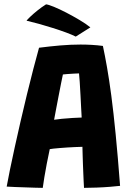

<svg xmlns="http://www.w3.org/2000/svg" viewBox="-20 -878 620 905"><path d="M181.5 7.5Q169 7.5 147 6.8Q125 6 99.8 5.2Q74.5 4.5 50.8 3.5Q27 2.5 11.5 1.5Q17 -29.5 26.8 -77.5Q36.5 -125.5 49.5 -184Q62.5 -242.5 77 -306.2Q91.5 -370 107 -433Q122.5 -496 137 -552.5Q151.5 -609 164 -653Q214.5 -659.5 263.8 -663.8Q313 -668 359.5 -668Q386 -668 412.5 -666.5Q439 -665 465 -661.5Q474.5 -617.5 484.5 -560.5Q494.5 -503.5 504.8 -426.2Q515 -349 525.2 -244.8Q535.5 -140.5 546 -2Q529.5 0 499 2.5Q468.5 5 435.2 6.2Q402 7.5 376 7.5Q375 -7 374.2 -25.5Q373.5 -44 372.5 -65Q371.5 -86 370.8 -107.5Q370 -129 369.5 -149Q369 -169 368.5 -186Q352.5 -185.5 334 -184.8Q315.5 -184 296.8 -182.8Q278 -181.5 261.5 -180.2Q245 -179 232.5 -177.5Q220 -176 214.5 -175Q207 -141 200.5 -106.5Q194 -72 189 -42.2Q184 -12.5 181.5 7.5ZM235 -313.5Q246.5 -315.5 271 -318Q295.5 -320.5 322 -322Q348.5 -323.5 365 -324Q364 -334.5 362.8 -363.8Q361.5 -393 359.5 -427.8Q357.5 -462.5 355.8 -491.8Q354 -521 352.5 -532Q344.5 -532 328.5 -531Q312.5 -530 297.5 -529Q282.5 -528 276.5 -527Q273.5 -512.5 268.2 -486.8Q263 -461 257 -429.5Q251 -398 245.2 -367.8Q239.5 -337.5 235 -313.5ZM197 -857.5Q208 -856.5 233.8 -846Q259.5 -835.5 291.5 -819Q323.5 -802.5 354.2 -784.2Q385 -766 406 -749L337 -705.5Q320.5 -714 291.5 -724.8Q262.5 -735.5 228.5 -746.2Q194.5 -757 161.8 -766Q129 -775 105 -780.5Q109 -786 122.5 -799Q136 -812 155.8 -828Q175.5 -844 197 -857.5Z"/></svg>

Font: Grandstander Thin
Style: Bold
Weight: 700
Version: Version 1.200